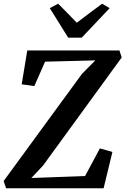

<svg xmlns="http://www.w3.org/2000/svg" viewBox="-32 -1015 676 1035"><path d="M1 0 -12.5 -39 410 -617 482 -689.5 211 -682.5 153 -551 85 -560.5 115 -743H612L624 -705L200 -122.5L137 -55.5L426.5 -66L506.5 -215L574 -196L526.5 0ZM335.5 -812 236.5 -971 281.5 -995Q307 -969.5 332 -944Q357 -918.5 382 -892.5Q416 -918.5 450 -944Q484 -969.5 518.5 -995L559 -971L408.5 -812Z"/></svg>

Font: Merriweather 24pt SemiBold
Style: Italic
Weight: 600
Italic angle: -7.8°
Version: Version 2.101